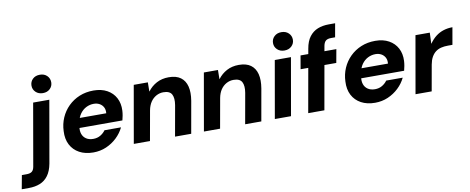

<svg xmlns="http://www.w3.org/2000/svg" viewBox="-191 -1071 4006 1637"><g transform="rotate(-10 1812.0 -252.5)"><path d="M-116 215 -94 96H-54Q-22 96 -6.5 83.5Q9 71 14 42L108 -496H248L154 41Q142 104 113.5 142.5Q85 181 42.5 198Q0 215 -54 215ZM205 -561Q167 -561 143 -584Q119 -607 119 -640Q119 -674 142.5 -697Q166 -720 205 -720Q243 -720 266.5 -697Q290 -674 290 -640Q290 -607 266.5 -584Q243 -561 205 -561Z M541 12Q471 12 420.5 -15.5Q370 -43 344 -93Q318 -143 322 -211Q324 -272 347.5 -326Q371 -380 412.5 -421Q454 -462 509.5 -485Q565 -508 632 -508Q700 -508 749 -481Q798 -454 823 -406.5Q848 -359 845 -297Q844 -276 840 -254Q836 -232 831 -214H420L435 -298H706Q709 -329 697.5 -350.5Q686 -372 664.5 -384Q643 -396 614 -396Q580 -396 549 -380.5Q518 -365 496 -334.5Q474 -304 466 -257L461 -228Q455 -191 464.5 -163Q474 -135 498.5 -118.5Q523 -102 560 -102Q595 -102 622 -118Q649 -134 666 -158H809Q786 -110 745.5 -71.5Q705 -33 653 -10.5Q601 12 541 12Z M892 0 979 -496H1101L1100 -417H1101Q1132 -459 1178 -483.5Q1224 -508 1283 -508Q1348 -508 1386 -480Q1424 -452 1437 -400.5Q1450 -349 1438 -277L1389 0H1249L1296 -264Q1306 -324 1288.5 -357Q1271 -390 1216 -390Q1183 -390 1154 -374Q1125 -358 1105.5 -329Q1086 -300 1078 -258L1032 0Z M1499 0 1586 -496H1708L1707 -417H1708Q1739 -459 1785 -483.5Q1831 -508 1890 -508Q1955 -508 1993 -480Q2031 -452 2044 -400.5Q2057 -349 2045 -277L1996 0H1856L1903 -264Q1913 -324 1895.5 -357Q1878 -390 1823 -390Q1790 -390 1761 -374Q1732 -358 1712.5 -329Q1693 -300 1685 -258L1639 0Z M2113 0 2200 -496H2340L2253 0ZM2296 -561Q2258 -561 2234 -584Q2210 -607 2210 -640Q2210 -674 2234 -697Q2258 -720 2296 -720Q2334 -720 2358 -697Q2382 -674 2382 -640Q2382 -607 2358 -584Q2334 -561 2296 -561Z M2402 0 2498 -541Q2509 -605 2538 -643Q2567 -681 2609.5 -698Q2652 -715 2706 -715H2761L2740 -597H2706Q2675 -597 2659.5 -584.5Q2644 -572 2638 -542L2542 0ZM2403 -380 2423 -496H2733L2712 -380Z M2980 12Q2910 12 2859.5 -15.5Q2809 -43 2783 -93Q2757 -143 2761 -211Q2763 -272 2786.5 -326Q2810 -380 2851.5 -421Q2893 -462 2948.5 -485Q3004 -508 3071 -508Q3139 -508 3188 -481Q3237 -454 3262 -406.5Q3287 -359 3284 -297Q3283 -276 3279 -254Q3275 -232 3270 -214H2859L2874 -298H3145Q3148 -329 3136.5 -350.5Q3125 -372 3103.5 -384Q3082 -396 3053 -396Q3019 -396 2988 -380.5Q2957 -365 2935 -334.5Q2913 -304 2905 -257L2900 -228Q2894 -191 2903.5 -163Q2913 -135 2937.5 -118.5Q2962 -102 2999 -102Q3034 -102 3061 -118Q3088 -134 3105 -158H3248Q3225 -110 3184.5 -71.5Q3144 -33 3092 -10.5Q3040 12 2980 12Z M3331 0 3418 -496H3542L3538 -401H3539Q3565 -438 3595.5 -461.5Q3626 -485 3662.5 -496.5Q3699 -508 3740 -508L3714 -360H3675Q3643 -360 3616 -353.5Q3589 -347 3568 -331Q3547 -315 3532.5 -289Q3518 -263 3511 -225L3471 0Z"/></g></svg>

Font: DM Sans 28pt ExtraBold
Style: Italic
Weight: 800
Italic angle: -10°
Version: Version 4.004;gftools[0.9.30]